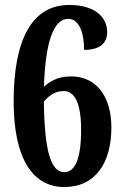

<svg xmlns="http://www.w3.org/2000/svg" viewBox="-20 -744 496 774"><path d="M239 10C365 10 429 -88 429 -230C429 -359 365 -436 267 -436C210 -436 179 -414 157 -394C163 -570 194 -668 255 -668C298 -668 319 -614 319 -543C386 -543 412 -572 412 -615C412 -672 366 -724 259 -724C108 -724 35 -583 35 -335C35 -97 117 10 239 10ZM239 -50C183 -50 159 -143 157 -335C173 -353 198 -377 236 -377C280 -377 307 -331 307 -220C307 -103 282 -50 239 -50Z"/></svg>

Font: Noto Serif Georgian ExtraCondensed Bold
Style: Regular
Weight: 700
Width: 2
Designer: Monotype Design Team, Akaki Razmadze
Foundry: Google LLC
Version: Version 2.003